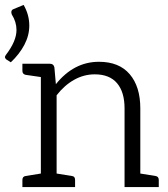

<svg xmlns="http://www.w3.org/2000/svg" viewBox="-42 -760 681 780"><path d="M54 -740Q77 -700 77 -656Q77 -616 57 -578Q37 -540 2 -507L-17 -519Q-22 -524 -22 -528Q-22 -531 -18 -537Q25 -593 25 -638Q25 -671 6 -701Q4 -707 4 -710Q4 -720 13 -723ZM590 -45Q603 -43 603 -29V0H464V-320Q464 -386 433.5 -422Q403 -458 343 -458Q299 -458 259.5 -436Q220 -414 188 -373V-55L250 -45Q263 -44 263 -29V0H49V-29Q49 -43 62 -45L124 -55V-447L62 -456Q49 -459 49 -472V-501H161Q176 -501 179 -486L185 -418Q258 -509 360 -509Q442 -509 485 -458.5Q528 -408 528 -320V-55Z"/></svg>

Font: Aleo Light
Style: Regular
Weight: 300
Designer: Alessio Laiso
Foundry: Alessio Laiso
Version: Version 2.000